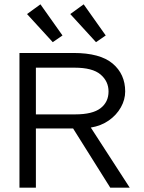

<svg xmlns="http://www.w3.org/2000/svg" viewBox="-20 -868 665 888"><path d="M70 0V-623H320Q443 -623 501 -574Q559 -525 559 -445Q559 -407 539 -371.5Q519 -336 483.5 -311Q448 -286 400 -278L580 0H490L318 -274H146V0ZM146 -339H328Q408 -339 445 -367.5Q482 -396 482 -445Q482 -492 445 -523.5Q408 -555 325 -555H146ZM224 -673 105 -803 167 -848 269 -704ZM424 -673 305 -803 367 -848 469 -704Z"/></svg>

Font: Inconsolata Expanded Thin
Style: Regular
Weight: 100
Width: 7
Monospace: yes
Designer: Raph Levien, Cyreal, Brenton Simpson
Foundry: Raph Levien, Cyreal, Google
Version: Version 3.100; ttfautohint (v1.8.4.7-5d5b)